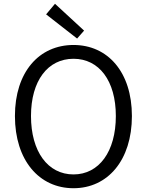

<svg xmlns="http://www.w3.org/2000/svg" viewBox="-20 -983 777 1016"><path d="M369 13C550 13 678 -135 678 -369C678 -602 550 -745 369 -745C187 -745 59 -602 59 -369C59 -135 187 13 369 13ZM369 -60C233 -60 144 -181 144 -369C144 -556 233 -672 369 -672C504 -672 593 -556 593 -369C593 -181 504 -60 369 -60ZM388 -779 425 -821 271 -963 224 -907Z"/></svg>

Font: Noto Sans CJK SC DemiLight
Style: Regular
Weight: 350
Designer: Ryoko NISHIZUKA 西塚涼子 (kana, bopomofo & ideographs); Paul D. Hunt (Latin, Greek & Cyrillic); Sandoll Communications 산돌커뮤니
Foundry: Adobe
Version: Version 2.004;hotconv 1.0.118;makeotfexe 2.5.65603